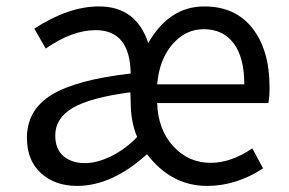

<svg xmlns="http://www.w3.org/2000/svg" viewBox="-20 -577 917 609"><path d="M224.6 12.7Q154.3 12.7 109.9 -27.8Q65.4 -68.4 65.4 -139.6Q65.4 -228.5 144 -276.4Q222.7 -324.2 394.5 -343.8Q392.6 -481.4 283.2 -481.4Q209 -481.4 125 -422.9L88.9 -486.3Q197.3 -556.6 293.9 -556.6Q412.1 -556.6 450.2 -440.4Q516.6 -556.6 627.9 -556.6Q726.6 -556.6 780.8 -487.3Q835 -418 835 -299.8Q835 -266.6 831.1 -250H478.5Q481.4 -165 529.8 -112.8Q578.1 -60.5 648.4 -60.5Q712.9 -60.5 780.3 -106.4L814.5 -43Q729.5 12.7 636.7 12.7Q523.4 12.7 446.3 -87.9Q335 12.7 224.6 12.7ZM250 -59.6Q288.1 -59.6 333.5 -82Q378.9 -104.5 415 -142.6Q394.5 -189.5 394.5 -255.9L393.6 -284.2Q266.6 -267.6 210.9 -234.9Q155.3 -202.1 155.3 -147.5Q155.3 -103.5 181.6 -81.5Q208 -59.6 250 -59.6ZM478.5 -309.6H754.9Q754.9 -394.5 721.2 -439.5Q687.5 -484.4 626 -484.4Q568.4 -484.4 526.9 -436.5Q485.4 -388.7 478.5 -309.6Z"/></svg>

Font: Gen Shin Gothic Regular
Style: Regular
Weight: 400
Designer: [Source Han Sans]
Ryoko NISHIZUKA  (kana & ideographs); Paul D. Hunt (Latin, Greek & Cyrillic); Wenlong ZHANG  (bopomofo
Version: Version 1.002.20150607